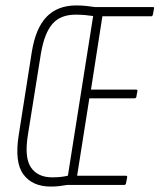

<svg xmlns="http://www.w3.org/2000/svg" viewBox="-20 -681 588 707"><path d="M167 6Q99 6 66 -39Q33 -84 49 -184L97 -489Q111 -577 151.5 -619Q192 -661 261 -661Q280 -661 298 -659Q316 -657 330 -655H543Q549 -655 547 -649L543 -627Q541 -621 537 -621H357L315 -351H481Q487 -351 486 -346L482 -324Q481 -319 475 -319H309L264 -34H443Q450 -34 448 -27L444 -6Q443 0 437 0H227Q215 2 200.5 4Q186 6 167 6ZM172 -28Q190 -28 203.5 -29.5Q217 -31 230 -34L323 -622Q310 -624 293.5 -625.5Q277 -627 258 -627Q203 -627 173.5 -593.5Q144 -560 131 -486L83 -186Q69 -101 94 -64.5Q119 -28 172 -28Z"/></svg>

Font: Sofia Sans Extra Condensed ExtraLight
Style: Italic
Weight: 250
Italic angle: -9°
Version: Version 4.100